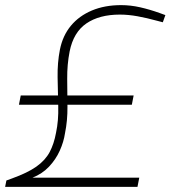

<svg xmlns="http://www.w3.org/2000/svg" viewBox="-29 -730 666 750"><path d="M-9 0 -4 -25 18 -33Q79 -55 113.5 -79.5Q148 -104 165 -136Q182 -168 190 -212Q200 -259 198.5 -315Q197 -371 196 -428Q195 -485 205 -536Q216 -591 248 -629.5Q280 -668 330 -689Q380 -710 444 -710Q481 -710 518.5 -701.5Q556 -693 595 -679L617 -671L607 -643L584 -649Q544 -660 508 -666.5Q472 -673 439 -673Q359 -673 308.5 -638.5Q258 -604 243 -529Q233 -478 233.5 -422.5Q234 -367 234.5 -313Q235 -259 225 -210Q220 -176 204.5 -141.5Q189 -107 162.5 -79Q136 -51 98 -36H515L508 0ZM45 -321 52 -357H493L486 -321Z"/></svg>

Font: REM Medium Thin
Style: Italic
Weight: 250
Italic angle: -11°
Version: Version 1.005;gftools[0.9.28]